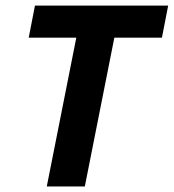

<svg xmlns="http://www.w3.org/2000/svg" viewBox="-20 -672 626 692"><path d="M148.6 0 255 -536.2H83.5L106 -651.8H586.1L563.6 -536.2H392.1L285.7 0Z"/></svg>

Font: Source Sans Variable
Style: Italic
Weight: 200
Italic angle: -11°
Designer: Paul D. Hunt
Foundry: Adobe Systems Incorporated
Version: Version 3.006;hotconv 1.0.111;makeotfexe 2.5.65597